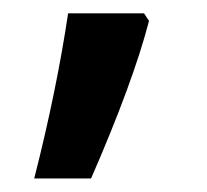

<svg xmlns="http://www.w3.org/2000/svg" viewBox="-20 -136 307 285"><path d="M193.8 -116.2H81.1C69.8 -40.5 53.2 41 30.8 128.9H115.2C156.7 33.7 185.5 -44.4 201.2 -105Z"/></svg>

Font: Sahel SemiBold
Style: Bold
Weight: 600
Foundry: Saber Rastikerdar (saber.rastikerdar@gmail.com)
Version: Version 3.4.0